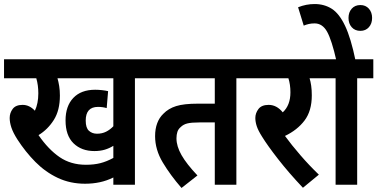

<svg xmlns="http://www.w3.org/2000/svg" viewBox="-20 -916 1871 952"><path d="M649 -528V0H542V-36Q510 -20 475 -12.5Q440 -5 402 -5Q328 -5 266.5 -34Q205 -63 155.5 -113Q106 -163 66 -225Q45 -258 36.5 -283.5Q28 -309 28 -331Q28 -356 43 -376Q58 -396 92 -396Q126 -396 153 -367Q170 -403 170 -453Q170 -494 160 -528H0V-622H729V-528ZM461 -253Q486 -253 506 -263Q526 -273 542 -290V-528H265Q270 -511 273.5 -489.5Q277 -468 277 -442Q277 -369 247 -321.5Q217 -274 171 -246Q220 -175 275.5 -137Q331 -99 406 -99Q446 -99 477.5 -107Q509 -115 542 -133V-193Q523 -181 500 -174Q477 -167 448 -167Q384 -167 344.5 -205.5Q305 -244 305 -319Q305 -390 343.5 -430.5Q382 -471 452 -471Q468 -471 486 -469Q504 -467 516 -464L509 -380Q489 -386 466 -386Q405 -386 405 -318Q405 -282 421 -267.5Q437 -253 461 -253Z M1152 -528V0H1045V-309H970Q929 -309 909 -304Q889 -299 876 -286Q864 -276 859.5 -262Q855 -248 855 -230Q855 -191 880 -147Q905 -103 959 -46L880 16Q825 -47 787 -110.5Q749 -174 749 -241Q749 -277 759.5 -305Q770 -333 790 -352Q815 -378 853.5 -390Q892 -402 961 -402H1045V-528H716V-622H1231V-528Z M1561 -50 1482 15Q1412 -59 1359 -127Q1306 -195 1279 -239Q1260 -269 1253 -290.5Q1246 -312 1246 -331Q1246 -355 1261.5 -375.5Q1277 -396 1312 -396Q1352 -396 1382 -359Q1420 -394 1420 -458Q1420 -497 1410 -528H1218V-622H1589V-528H1515Q1520 -512 1523 -491Q1526 -470 1526 -443Q1526 -366 1490 -318.5Q1454 -271 1393 -242Q1425 -198 1469.5 -146.5Q1514 -95 1561 -50Z M1751 -528V0H1644V-528H1577V-622H1831V-528ZM1648 -615Q1625 -717 1602 -758.5Q1579 -800 1540 -800Q1524 -800 1511 -797Q1498 -794 1486 -789L1458 -880Q1498 -896 1540 -896Q1588 -896 1625 -872.5Q1662 -849 1691 -788Q1720 -727 1743 -615ZM1708 -827Q1708 -855 1724 -873Q1740 -891 1767 -891Q1793 -891 1809 -873Q1825 -855 1825 -827Q1825 -799 1809 -781Q1793 -763 1767 -763Q1740 -763 1724 -781Q1708 -799 1708 -827Z"/></svg>

Font: Noto Sans Condensed SemiBold
Style: Italic
Weight: 600
Width: 3
Italic angle: -12°
Designer: Monotype Design Team
Foundry: Monotype Imaging Inc.
Version: Version 2.013; ttfautohint (v1.8.4.7-5d5b)